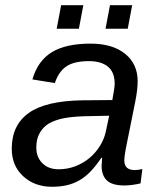

<svg xmlns="http://www.w3.org/2000/svg" viewBox="-20 -705 596 735"><path d="M456 5Q410 5 389.5 -14Q369 -33 369 -70L371 -101H368Q348 -71 327.5 -49.5Q307 -28 284.5 -15Q262 -2 236 4Q210 10 179 10Q112 10 68 -31Q25 -71 25 -136Q25 -226 90 -272.5Q155 -319 296 -321L410 -322Q419 -370 419 -384Q419 -429 393 -450Q367 -471 321 -471Q263 -471 233.5 -450.5Q204 -430 190 -387L104 -401Q125 -473 179 -505.5Q233 -538 326 -538Q411 -538 459 -499Q507 -460 507 -394Q507 -363 498 -317L461 -133Q459 -121 457.5 -110.5Q456 -100 456 -90Q456 -54 496 -54Q510 -54 525 -58L518 -3Q484 5 456 5ZM398 -262 301 -260Q243 -258 209.5 -249Q176 -240 158 -226Q140 -212 129.5 -191Q119 -170 119 -140Q119 -103 142.5 -80Q166 -57 204 -57Q239 -57 269.5 -69Q300 -81 323.5 -101Q347 -121 363 -147Q379 -173 385 -201ZM384 -595 401 -685H486L469 -595ZM197 -595 214 -685H299L282 -595Z"/></svg>

Font: Libra Sans Modern
Style: Italic
Weight: 400
Italic angle: -12°
Foundry: Stefan Peev, Context Ltd
Version: Version 1.000